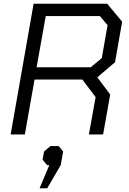

<svg xmlns="http://www.w3.org/2000/svg" viewBox="-20 -720 691 1028"><path d="M596 -387 501 -306 570 -214 532 0H456L492 -200L421 -294H165L113 0H37L160 -700H554L634 -604ZM556 -585 515 -634H225L176 -360H466L525 -409ZM244 164H232L208 135L216 91L250 62H294L318 91L305 164L233 288H192Z"/></svg>

Font: Chakra Petch
Style: Italic
Weight: 400
Italic angle: -10°
Designer: Katatrad Aksorn Co.,Ltd.
Foundry: Cadson Demak Co.,Ltd.
Version: Version 1.000; ttfautohint (v1.6)